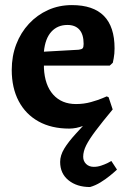

<svg xmlns="http://www.w3.org/2000/svg" viewBox="-20 -493 502 754"><path d="M251.9 12Q182.1 12 131.5 -16Q80.9 -44 53.5 -95.8Q26.1 -147.5 26.1 -218.5Q26.1 -272.6 43.8 -318.9Q61.5 -365.1 93.7 -399.7Q125.8 -434.3 168.7 -453.6Q211.5 -473 262.4 -473Q429.9 -473 429.9 -303.2Q429.9 -281.5 426.5 -264Q423 -246.5 423 -246.5L410.9 -235.4H152.5V-225.8Q155.7 -158.5 188.9 -121.4Q222.2 -84.4 278.4 -84.4Q309.8 -84.4 337.4 -92.2Q364.9 -100 382 -107.2Q399.1 -114.5 399.1 -114.5L406.5 -111.2L422.5 -63.2Q422.5 -63.2 406.3 -51.8Q390.2 -40.4 364.2 -25.6Q338.1 -10.8 308.8 0.6Q279.4 12 251.9 12ZM333.5 241.5Q281.8 241.5 249 214.9Q216.2 188.4 216.2 142.9Q216.2 117.4 232.1 91Q248 64.6 278.5 31.3Q309 -2.1 352.9 -49.7L422.5 -63.2Q381 -13.3 355.6 20.5Q330.2 54.3 318.4 77.9Q306.7 101.5 306.7 122.6Q306.7 139.7 318.2 150.9Q329.7 162.2 348.5 162.2Q363 162.2 376.9 157.5Q390.8 152.9 401.8 147.6Q412.8 142.3 417.3 139.2L439.4 173Q428.5 183.4 411.5 197.2Q394.6 211 374.5 223.3Q354.5 235.6 333.5 241.5ZM152.4 -290 289.2 -297.7Q301.1 -299.2 304.7 -303.6Q308.4 -307.9 308.4 -320.6Q308.4 -357.5 292.1 -376.2Q275.7 -395 244.8 -395Q206 -395 181.7 -368.4Q157.4 -341.9 152.4 -290Z"/></svg>

Font: Alegreya
Style: Regular
Weight: 400
Designer: Juan Pablo del Peral
Foundry: Huerta Tipografica
Version: Version 2.009